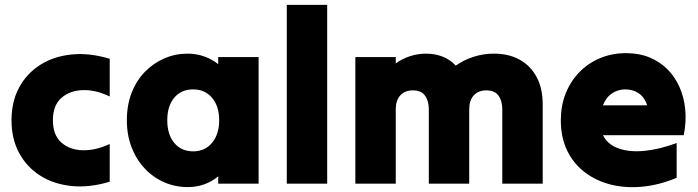

<svg xmlns="http://www.w3.org/2000/svg" viewBox="-20 -750 2850 784"><path d="M27 -259Q27 -259 27 -259Q27 -259 27 -259Q27 -335 58 -392.5Q89 -450 144 -485Q199 -520 272 -527.5Q345 -535 428 -510Q428 -472 428 -433Q428 -394 428 -356Q370 -384 317 -382Q264 -380 230 -349.5Q196 -319 196 -259Q196 -199 230 -168.5Q264 -138 317 -136.5Q370 -135 428 -162Q428 -124 428 -85Q428 -46 428 -8Q345 17 272 9.5Q199 2 144 -33Q89 -68 58 -125.5Q27 -183 27 -259Z M871 0Q871 -8 871 -15.5Q871 -23 871 -30Q846 -9 814.5 2.5Q783 14 747 14Q696 14 651 -5.5Q606 -25 571.5 -61.5Q537 -98 517.5 -148Q498 -198 498 -259Q498 -321 517.5 -371Q537 -421 571.5 -456.5Q606 -492 651 -511.5Q696 -531 746 -531Q782 -531 814 -519.5Q846 -508 871 -488Q871 -496 871 -503Q871 -510 871 -517Q912 -517 954 -517Q996 -517 1036 -517Q1036 -389 1036 -258.5Q1036 -128 1036 0Q996 0 954 0Q912 0 871 0ZM769 -132Q769 -132 769 -132Q769 -132 769 -132Q817 -132 846 -167Q875 -202 875 -259Q875 -316 846 -350.5Q817 -385 769 -385Q720 -385 691.5 -351Q663 -317 663 -259Q663 -201 691.5 -166.5Q720 -132 769 -132Z M1151 0Q1151 -181 1151 -365Q1151 -549 1151 -730Q1192 -730 1234 -730Q1276 -730 1316 -730Q1316 -549 1316 -365Q1316 -181 1316 0Q1276 0 1234 0Q1192 0 1151 0Z M1431 0Q1431 -128 1431 -258.5Q1431 -389 1431 -517Q1472 -517 1514 -517Q1556 -517 1596 -517Q1596 -510 1596 -504Q1596 -498 1596 -491Q1622 -510 1654 -520.5Q1686 -531 1720 -531Q1757 -531 1788 -518.5Q1819 -506 1841 -482Q1873 -505 1913.5 -518Q1954 -531 1997 -531Q2058 -531 2102.5 -506Q2147 -481 2171.5 -435Q2196 -389 2196 -324Q2196 -244 2196 -162Q2196 -80 2196 0Q2156 0 2114 0Q2072 0 2031 0Q2031 -75 2031 -152Q2031 -229 2031 -304Q2031 -338 2015.5 -359.5Q2000 -381 1966 -381Q1933 -381 1914.5 -360.5Q1896 -340 1896 -304Q1896 -229 1896 -152Q1896 -75 1896 0Q1856 0 1814 0Q1772 0 1731 0Q1731 -75 1731 -152Q1731 -229 1731 -304Q1731 -338 1715.5 -359.5Q1700 -381 1666 -381Q1633 -381 1614.5 -360.5Q1596 -340 1596 -304Q1596 -229 1596 -152Q1596 -75 1596 0Q1556 0 1514 0Q1472 0 1431 0Z M2743 -24Q2743 -24 2743 -24Q2743 -24 2743 -24Q2674 5 2606 12Q2538 19 2477.5 4.5Q2417 -10 2370 -45Q2323 -80 2296.5 -134Q2270 -188 2270 -259Q2270 -318 2289.5 -367.5Q2309 -417 2345 -454.5Q2381 -492 2430 -512.5Q2479 -533 2537 -533Q2589 -533 2631 -516Q2673 -499 2704 -468.5Q2735 -438 2754 -396Q2773 -354 2778 -304Q2783 -254 2772 -198Q2690 -198 2607 -198Q2524 -198 2442 -198Q2461 -160 2505.5 -144Q2550 -128 2611.5 -134Q2673 -140 2743 -166Q2743 -131 2743 -95Q2743 -59 2743 -24ZM2533 -385Q2533 -385 2533 -385Q2533 -385 2533 -385Q2504 -385 2479.5 -369Q2455 -353 2442 -320Q2487 -320 2532.5 -320Q2578 -320 2623 -320Q2611 -354 2587.5 -369.5Q2564 -385 2533 -385Z"/></svg>

Font: Tilt Warp
Style: Regular
Weight: 400
Designer: Andy Clymer
Foundry: Andy Clymer
Version: Version 1.000